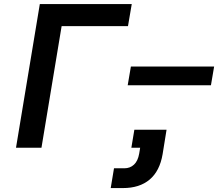

<svg xmlns="http://www.w3.org/2000/svg" viewBox="-20 -748 1104 972"><path d="M647 -727.5 627.9 -615.7H292L189.9 0H61L181.6 -727.5ZM626.5 -316.4 642.6 -411.1H1064L1047.9 -316.4ZM602.5 204.1H540.5L557.1 104H609.4Q638.7 104 658.4 85.4Q678.2 66.9 684.6 29.8L689.5 0H645L660.2 -91.3H823.2L803.2 32.7Q788.6 118.2 737.5 161.1Q686.5 204.1 602.5 204.1Z"/></svg>

Font: Inter Display SemiBold
Style: Italic
Weight: 600
Italic angle: -9.39999°
Designer: Rasmus Andersson
Foundry: rsms
Version: Version 4.000;git-a52131595